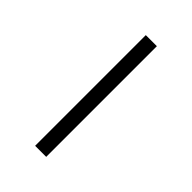

<svg xmlns="http://www.w3.org/2000/svg" viewBox="21 -473 368 368"><g transform="rotate(-45 205.0 -289.0)"><path d="M55 -304H355V-274H55Z"/></g></svg>

Font: Nyght Serif Light
Style: Regular
Weight: 300
Designer: Maksym Kobuzan
Version: Version 0.410